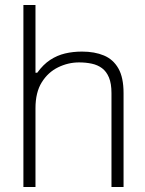

<svg xmlns="http://www.w3.org/2000/svg" viewBox="-20 -743 578 763"><path d="M73 0V-723H121V-454H128Q152 -487 179.5 -505Q207 -523 238.5 -530.5Q270 -538 306 -538Q356 -538 393 -522.5Q430 -507 450.5 -471Q471 -435 471 -373V0H423V-373Q423 -411 413 -435Q403 -459 385.5 -472Q368 -485 344.5 -490Q321 -495 294 -495Q251 -495 211 -475.5Q171 -456 146 -416Q121 -376 121 -313V0Z"/></svg>

Font: Archivo Thin
Style: Regular
Weight: 250
Designer: Hector Gatti
Foundry: Omnibus-Type
Version: Version 2.001